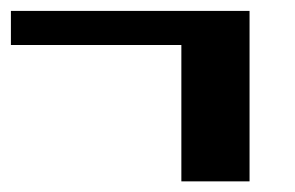

<svg xmlns="http://www.w3.org/2000/svg" viewBox="-20 -395 540 352"><path d="M0 -375H437.5V-62.5H312.5V-312.5H0Z"/></svg>

Font: NeoDunggeunmo Pro
Style: Regular
Weight: 400
Version: Version 1.020